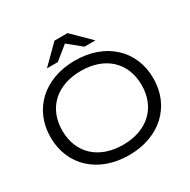

<svg xmlns="http://www.w3.org/2000/svg" viewBox="-207 -1155 1353 1365"><g transform="rotate(-30 469.5 -472.5)"><path d="M470 13C720 13 891 -145 891 -375C891 -606 720 -763 470 -763C219 -763 48 -606 48 -375C48 -145 219 13 470 13ZM271 -814H360L470 -903L579 -814H669L523 -958H416ZM470 -72C271 -72 144 -191 144 -375C144 -560 271 -678 470 -678C668 -678 795 -560 795 -375C795 -191 668 -72 470 -72Z"/></g></svg>

Font: Bounded Light
Style: Regular
Weight: 300
Designer: Vlad Churkin
Version: Version 3.0